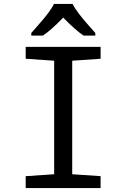

<svg xmlns="http://www.w3.org/2000/svg" viewBox="-20 -951 640 971"><path d="M461.9 -771H402.8Q361.3 -798.3 299.8 -861.8Q234.9 -795.4 196.8 -771H138.2V-784.2Q150.4 -798.3 167 -816.9Q234.9 -892.6 252.9 -931.2H347.2Q365.2 -892.6 433.1 -816.9L461.9 -784.2ZM488.8 0H109.9V-60.1L253.9 -69.8V-644L109.9 -653.8V-713.9H488.8V-653.8L345.2 -644V-69.8L488.8 -60.1Z"/></svg>

Font: TypoPRO Noto Mono
Style: Regular
Weight: 400
Designer: Monotype Design Team
Foundry: Monotype Imaging Inc.
Version: Version 1.00